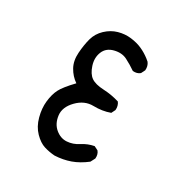

<svg xmlns="http://www.w3.org/2000/svg" viewBox="-145 -719 790 829"><g transform="rotate(30 250.0 -304.5)"><path d="M240.2 -2Q212.9 -3.9 187.5 -11.7Q162.1 -19.5 136.7 -45.4Q111.3 -71.3 100.6 -111.3Q89.8 -151.4 93.8 -187.5Q97.7 -223.6 110.4 -249Q123 -274.4 166 -319.3Q138.7 -337.9 122.1 -367.7Q105.5 -397.5 108.4 -438.5Q111.3 -479.5 120.1 -511.7Q128.9 -543.9 154.3 -567.9Q179.7 -591.8 210.9 -600.6Q242.2 -609.4 273.4 -605.5Q304.7 -601.6 328.6 -590.8Q352.5 -580.1 374 -563.5L385.7 -553.7Q397.5 -538.1 395.5 -516.6L385.7 -497.1Q372.1 -485.4 350.6 -487.3Q325.2 -504.9 298.3 -518.6Q271.5 -532.2 236.3 -523.4Q201.2 -514.6 189 -484.4Q176.8 -454.1 188 -419.4Q199.2 -384.8 219.7 -370.6Q240.2 -356.4 281.7 -354.5Q323.2 -352.5 360.4 -340.8Q372.1 -325.2 370.1 -303.7L360.4 -284.2Q323.2 -270.5 278.8 -271.5Q234.4 -272.5 199.2 -236.3Q164.1 -200.2 168.9 -161.1Q173.8 -122.1 199.7 -100.6Q225.6 -79.1 255.4 -81.1Q285.2 -83 312 -100.6Q338.9 -118.2 370.1 -124L389.6 -114.3Q401.4 -100.6 399.4 -79.1L387.7 -56.6Q352.5 -29.3 316.9 -16.6Q281.2 -3.9 240.2 -2Z"/></g></svg>

Font: JasonHandwriting4
Style: Regular
Weight: 400
Version: Version 1.01.21